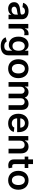

<svg xmlns="http://www.w3.org/2000/svg" viewBox="2166 -2882 932 5304"><g transform="rotate(90 2632.0 -230.0)"><path d="M223 11Q183.9 11 150.6 0.5Q117.2 -9.9 92.7 -30.7Q68.2 -51.5 54.3 -82.2Q40.5 -112.9 40.5 -153.1Q40.5 -183.9 48.5 -207.4Q56.5 -230.8 70.7 -248.2Q84.9 -265.6 104.4 -277.9Q123.9 -290.1 146.8 -298.3Q169.7 -306.5 195.5 -311.3Q221.2 -316.1 247.5 -318.9Q283.7 -322.8 309.3 -325.6Q334.9 -328.5 351 -333.3Q367.2 -338.1 374.8 -346.1Q382.5 -354 382.5 -367.9V-370Q382.5 -410.5 358.8 -432.4Q335.2 -454.2 290.1 -454.2Q266.7 -454.2 248 -448.7Q229.4 -443.2 215.6 -433.6Q201.7 -424 192.5 -411.4Q183.2 -398.8 178.3 -384.9L58.2 -402Q68.9 -439.3 90.2 -467.5Q111.5 -495.7 141.5 -514.6Q171.5 -533.4 209 -543Q246.4 -552.6 289.4 -552.6Q315.3 -552.6 342 -548.7Q368.6 -544.7 393.1 -536Q417.6 -527.3 439.1 -513Q460.6 -498.6 476.6 -477.8Q492.5 -457 501.8 -429Q511 -400.9 511 -365.1V0H387.4V-74.9H383.2Q374.3 -57.9 360.3 -42.3Q346.2 -26.6 326.3 -14.7Q306.5 -2.8 280.7 4.1Q255 11 223 11ZM256.4 -83.5Q285.5 -83.5 308.8 -92.5Q332 -101.6 348.5 -116.8Q365.1 -132.1 373.9 -152.5Q382.8 -172.9 382.8 -195.7V-259.9Q376.4 -255 362 -250.7Q347.7 -246.4 330.3 -243.3Q312.9 -240.1 295.3 -237.6Q277.7 -235.1 264.9 -233.3Q243.3 -230.1 225 -224.6Q206.7 -219.1 193.2 -209.7Q179.7 -200.3 172.1 -187Q164.4 -173.7 164.4 -155.2Q164.4 -137.4 171.2 -124.1Q177.9 -110.8 190.2 -101.7Q202.4 -92.7 219.3 -88.1Q236.2 -83.5 256.4 -83.5Z M640.6 -545.5H765.3V-454.5H771Q778.4 -478.3 791.5 -496.6Q804.7 -514.9 822.3 -527.5Q839.8 -540.1 861 -546.7Q882.1 -553.3 905.5 -553.3Q916.2 -553.3 929.5 -552.4Q942.8 -551.5 951.7 -549.7V-431.5Q947.4 -432.9 940.7 -434.1Q933.9 -435.4 925.8 -436.4Q917.6 -437.5 908.9 -438.2Q900.2 -438.9 892 -438.9Q865.4 -438.9 843 -430.2Q820.7 -421.5 804.2 -405.7Q787.6 -389.9 778.4 -368.3Q769.2 -346.6 769.2 -320.7V0H640.6Z M1251.8 215.9Q1199.6 215.9 1158.7 205.1Q1117.9 194.2 1088.1 175.6Q1058.2 157 1039.1 131.9Q1019.9 106.9 1011 78.1L1126.8 50.1Q1132.8 62.1 1142.4 74.4Q1152 86.6 1167.1 96.4Q1182.2 106.2 1203.5 112.4Q1224.8 118.6 1253.9 118.6Q1281.2 118.6 1304.5 112.2Q1327.8 105.8 1344.6 92.2Q1361.5 78.5 1370.9 57Q1380.3 35.5 1380.3 5.3V-98H1373.9Q1366.5 -83.1 1354.2 -67.1Q1342 -51.1 1323.2 -38Q1304.3 -24.9 1278.2 -16.3Q1252.1 -7.8 1217 -7.8Q1169.7 -7.8 1128.7 -24.5Q1087.7 -41.2 1057.4 -74.4Q1027 -107.6 1009.6 -157.7Q992.2 -207.7 992.2 -274.5Q992.2 -341.6 1009.6 -393.5Q1027 -445.3 1057.4 -480.6Q1087.7 -516 1128.9 -534.3Q1170.1 -552.6 1217.3 -552.6Q1253.6 -552.6 1279.7 -543Q1305.8 -533.4 1324.4 -518.8Q1343 -504.3 1354.8 -487.2Q1366.5 -470.2 1373.9 -455.3H1381V-545.5H1507.8V8.9Q1507.8 61.1 1488.5 100Q1469.1 138.8 1435 164.6Q1400.9 190.3 1354 203.1Q1307.2 215.9 1251.8 215.9ZM1252.8 -108.7Q1283.7 -108.7 1307.5 -120Q1331.3 -131.4 1347.7 -152.9Q1364 -174.4 1372.5 -205.3Q1381 -236.2 1381 -275.2Q1381 -313.9 1372.7 -345.7Q1364.3 -377.5 1348 -400Q1331.7 -422.6 1307.7 -434.8Q1283.7 -447.1 1252.8 -447.1Q1220.9 -447.1 1196.6 -434.1Q1172.2 -421.2 1155.9 -398.3Q1139.6 -375.4 1131.4 -343.9Q1123.2 -312.5 1123.2 -275.2Q1123.2 -237.6 1131.6 -206.9Q1139.9 -176.1 1156.2 -154.3Q1172.6 -132.5 1196.7 -120.6Q1220.9 -108.7 1252.8 -108.7Z M1877.8 10.7Q1817.8 10.7 1769.5 -9.6Q1721.2 -29.8 1687.1 -66.8Q1653.1 -103.7 1634.8 -155.5Q1616.5 -207.4 1616.5 -270.6Q1616.5 -334.2 1634.8 -386Q1653.1 -437.9 1687.1 -475Q1721.2 -512.1 1769.5 -532.3Q1817.8 -552.6 1877.8 -552.6Q1937.9 -552.6 1986.2 -532.3Q2034.4 -512.1 2068.5 -475Q2102.6 -437.9 2120.9 -386Q2139.2 -334.2 2139.2 -270.6Q2139.2 -207.4 2120.9 -155.5Q2102.6 -103.7 2068.5 -66.8Q2034.4 -29.8 1986.2 -9.6Q1937.9 10.7 1877.8 10.7ZM1878.6 -92.3Q1911.2 -92.3 1935.7 -106.2Q1960.2 -120 1976.4 -144.2Q1992.5 -168.3 2000.7 -201Q2008.9 -233.7 2008.9 -271Q2008.9 -308.2 2000.7 -341.1Q1992.5 -373.9 1976.4 -398.3Q1960.2 -422.6 1935.7 -436.6Q1911.2 -450.6 1878.6 -450.6Q1845.5 -450.6 1820.7 -436.6Q1795.8 -422.6 1779.5 -398.3Q1763.1 -373.9 1755 -341.1Q1746.8 -308.2 1746.8 -271Q1746.8 -233.7 1755 -201Q1763.1 -168.3 1779.5 -144.2Q1795.8 -120 1820.7 -106.2Q1845.5 -92.3 1878.6 -92.3Z M2247.9 -545.5H2370.7V-452.8H2377.1Q2385.7 -476.2 2400 -494.7Q2414.4 -513.1 2433.6 -525.9Q2452.8 -538.7 2476.6 -545.6Q2500.4 -552.6 2527.7 -552.6Q2555.4 -552.6 2578.8 -545.6Q2602.3 -538.7 2621.1 -525.7Q2639.9 -512.8 2653.6 -494.3Q2667.3 -475.9 2675.1 -452.8H2680.8Q2690 -475.5 2705.4 -494Q2720.9 -512.4 2742 -525.4Q2763.1 -538.4 2788.9 -545.5Q2814.6 -552.6 2844.5 -552.6Q2882.1 -552.6 2913.4 -540.5Q2944.6 -528.4 2967.2 -505Q2989.7 -481.5 3002.3 -446.7Q3014.9 -411.9 3014.9 -366.1V0H2886V-346.2Q2886 -371.4 2878.7 -389.9Q2871.4 -408.4 2858.8 -420.5Q2846.2 -432.5 2829.4 -438.4Q2812.5 -444.2 2793 -444.2Q2769.5 -444.2 2751.2 -436.6Q2733 -429 2720.3 -415.3Q2707.7 -401.6 2701 -382.5Q2694.2 -363.3 2694.2 -340.2V0H2568.2V-351.6Q2568.2 -372.5 2561.4 -389.7Q2554.7 -407 2542.6 -419Q2530.5 -431.1 2513.7 -437.7Q2496.8 -444.2 2476.6 -444.2Q2456 -444.2 2437.7 -436.1Q2419.4 -427.9 2405.7 -413.2Q2392 -398.4 2384.2 -377.7Q2376.4 -356.9 2376.4 -331.7V0H2247.9Z M3387.1 10.7Q3325.3 10.7 3276.3 -9.1Q3227.3 -28.8 3193 -65.3Q3158.7 -101.9 3140.4 -153.6Q3122.2 -205.3 3122.2 -269.5Q3122.2 -332.7 3140.4 -384.8Q3158.7 -436.8 3192.6 -474.1Q3226.6 -511.4 3274.1 -532Q3321.7 -552.6 3380.3 -552.6Q3414.1 -552.6 3445.5 -545.5Q3476.9 -538.4 3504.6 -523.6Q3532.3 -508.9 3555.2 -486.5Q3578.1 -464.1 3594.8 -433.6Q3611.5 -403.1 3620.6 -364Q3629.6 -324.9 3629.6 -277V-237.6H3249.6Q3250 -202.4 3260.1 -174.9Q3270.2 -147.4 3288.5 -128.4Q3306.8 -109.4 3332.2 -99.4Q3357.6 -89.5 3388.8 -89.5Q3430.8 -89.5 3460.9 -107.2Q3491.1 -125 3504.3 -159.8L3624.3 -146.3Q3615.8 -110.8 3595.5 -81.9Q3575.3 -52.9 3544.9 -32.3Q3514.6 -11.7 3474.6 -0.5Q3434.7 10.7 3387.1 10.7ZM3506.4 -324.2Q3506 -351.9 3497 -375.5Q3487.9 -399.1 3471.6 -416.2Q3455.3 -433.2 3432.5 -442.8Q3409.8 -452.4 3382.1 -452.4Q3353.3 -452.4 3329.7 -442.1Q3306.1 -431.8 3288.9 -414.4Q3271.7 -397 3261.5 -373.8Q3251.4 -350.5 3250 -324.2Z M3866.8 0H3738.3V-545.5H3861.2V-452.8H3867.5Q3876.8 -475.5 3891.9 -494Q3907 -512.4 3927.6 -525.4Q3948.2 -538.4 3973.9 -545.5Q3999.6 -552.6 4030.2 -552.6Q4072.4 -552.6 4106.9 -538.9Q4141.3 -525.2 4165.8 -498.9Q4190.3 -472.7 4203.7 -434.5Q4217 -396.3 4217 -347.3V0H4088.4V-327.4Q4088.4 -354.8 4081.1 -376.4Q4073.9 -398.1 4060.2 -413Q4046.5 -427.9 4026.8 -435.9Q4007.1 -443.9 3982.2 -443.9Q3956.7 -443.9 3935.5 -435.5Q3914.4 -427.2 3899.1 -411.2Q3883.9 -395.2 3875.4 -372.2Q3866.8 -349.1 3866.8 -319.6Z M4620.4 -446H4512.8V-164.1Q4512.8 -144.5 4517.4 -132.3Q4522 -120 4529.8 -113.1Q4537.6 -106.2 4548.3 -103.5Q4558.9 -100.9 4571 -100.9Q4583.1 -100.9 4593.2 -102.6Q4603.3 -104.4 4608.7 -105.8L4630.3 -5.3Q4610.1 1.4 4589.1 4.4Q4568.2 7.5 4546.9 7.5Q4512.1 7.5 4482.2 -2Q4452.4 -11.4 4430.6 -30.2Q4408.7 -49 4396.3 -77.2Q4383.9 -105.5 4384.2 -142.8V-446H4306.8V-545.5H4384.2V-676.1H4512.8V-545.5H4620.4Z M4960.2 10.7Q4900.2 10.7 4851.9 -9.6Q4803.6 -29.8 4769.5 -66.8Q4735.4 -103.7 4717.2 -155.5Q4698.9 -207.4 4698.9 -270.6Q4698.9 -334.2 4717.2 -386Q4735.4 -437.9 4769.5 -475Q4803.6 -512.1 4851.9 -532.3Q4900.2 -552.6 4960.2 -552.6Q5020.2 -552.6 5068.5 -532.3Q5116.8 -512.1 5150.9 -475Q5185 -437.9 5203.3 -386Q5221.6 -334.2 5221.6 -270.6Q5221.6 -207.4 5203.3 -155.5Q5185 -103.7 5150.9 -66.8Q5116.8 -29.8 5068.5 -9.6Q5020.2 10.7 4960.2 10.7ZM4960.9 -92.3Q4993.6 -92.3 5018.1 -106.2Q5042.6 -120 5058.8 -144.2Q5074.9 -168.3 5083.1 -201Q5091.3 -233.7 5091.3 -271Q5091.3 -308.2 5083.1 -341.1Q5074.9 -373.9 5058.8 -398.3Q5042.6 -422.6 5018.1 -436.6Q4993.6 -450.6 4960.9 -450.6Q4927.9 -450.6 4903.1 -436.6Q4878.2 -422.6 4861.9 -398.3Q4845.5 -373.9 4837.4 -341.1Q4829.2 -308.2 4829.2 -271Q4829.2 -233.7 4837.4 -201Q4845.5 -168.3 4861.9 -144.2Q4878.2 -120 4903.1 -106.2Q4927.9 -92.3 4960.9 -92.3Z"/></g></svg>

Font: Interop SemBd
Style: Regular
Weight: 600
Designer: Rasmus Andersson, Google, Jang Haemin
Foundry: jhaemin
Version: Version 1.008